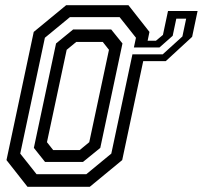

<svg xmlns="http://www.w3.org/2000/svg" viewBox="-20 -720 782 740"><path d="M185 -141.5H287L324 -172L400 -528L376 -558.5H274L237 -528L161 -172ZM121 -48.5H312.5L409 -128L504 -574.5L441 -654H249.5L153 -574.5L58 -128ZM153.5 -96 110.5 -150 196 -552.5 262 -606.5H408.5L452 -552.5L366.5 -150L300 -96ZM659.5 -648 645.5 -582 594.5 -537H496L490.5 -510.5H607L683 -579.5L697.5 -648ZM627.5 -677.5H741.5L720.5 -578L619 -484.5H532L451 -103L326 0H86L5 -103L110 -597L235 -700H475L556 -597L549 -563H581L608 -585.5Z"/></svg>

Font: Tourney Thin Medium
Style: Italic
Weight: 500
Italic angle: -12°
Version: Version 1.015